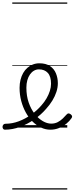

<svg xmlns="http://www.w3.org/2000/svg" viewBox="-99 -1030 602 1550"><path d="M307 17Q269 17 232.5 0Q196 -17 164.5 -48Q133 -79 109.5 -121.5Q86 -164 72.5 -214.5Q59 -265 59 -321Q59 -355 66.5 -385.5Q74 -416 88 -440.5Q102 -465 122 -482.5Q142 -500 166.5 -509.5Q191 -519 219 -519Q272 -519 305 -496.5Q338 -474 353 -437Q368 -400 368 -358Q368 -324 356.5 -288.5Q345 -253 324 -218.5Q303 -184 274 -152Q233 -104 178 -66Q123 -28 62.5 -5.5Q2 17 -60 17Q-69 17 -74 9.5Q-79 2 -78.5 -7Q-78 -16 -72 -23.5Q-66 -31 -54 -31Q0 -31 53 -51Q106 -71 153.5 -105Q201 -139 236 -180Q260 -207 277 -236.5Q294 -266 303.5 -296Q313 -326 313 -354Q313 -413 287 -441.5Q261 -470 215 -470Q194 -470 175.5 -459.5Q157 -449 143 -429Q129 -409 121.5 -382Q114 -355 114 -322Q114 -256 132.5 -202.5Q151 -149 181 -111Q211 -73 246 -52.5Q281 -32 314 -32Q344 -32 367 -44Q390 -56 408 -73.5Q426 -91 439 -106Q447 -115 455 -114.5Q463 -114 472 -107Q480 -101 482.5 -93.5Q485 -86 479 -77Q463 -53 437 -31.5Q411 -10 378 3.5Q345 17 307 17ZM0 490H444V500H0ZM0 -20H444V0H0ZM0 -505H444V-500H0ZM0 -1010H444V-1000H0Z"/></svg>

Font: Playwrite ES Guides
Style: Regular
Weight: 400
Designer: Veronika Burian, José Scaglione
Foundry: TypeTogether
Version: Version 1.003